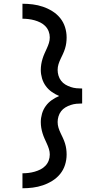

<svg xmlns="http://www.w3.org/2000/svg" viewBox="-20 -853 540 1026"><path d="M100 153V73Q116 73 132.5 71Q149 69 165 64.5Q181 60 196 52.5Q211 45 222.5 33Q234 21 240 5.5Q246 -10 246 -27Q246 -42 241.5 -56.5Q237 -71 230.5 -85Q224 -99 218 -112.5Q212 -126 207.5 -140.5Q203 -155 200.5 -170Q198 -185 198 -201Q198 -223 204.5 -245.5Q211 -268 224.5 -286.5Q238 -305 256.5 -318Q275 -331 296 -340Q275 -349 256.5 -362Q238 -375 224.5 -393.5Q211 -412 204.5 -434.5Q198 -457 198 -479Q198 -495 200.5 -510Q203 -525 207.5 -539.5Q212 -554 218 -567.5Q224 -581 230.5 -595Q237 -609 241.5 -623.5Q246 -638 246 -653Q246 -670 240 -685.5Q234 -701 222.5 -713Q211 -725 196 -732.5Q181 -740 165 -744.5Q149 -749 132.5 -751Q116 -753 100 -753V-833Q128 -833 155.5 -829.5Q183 -826 209.5 -817Q236 -808 260 -793Q284 -778 301.5 -756.5Q319 -735 327.5 -708Q336 -681 336 -653Q336 -638 334 -623Q332 -608 327.5 -593.5Q323 -579 316.5 -565Q310 -551 303.5 -537.5Q297 -524 292.5 -509.5Q288 -495 288 -479Q288 -464 292.5 -449Q297 -434 306.5 -421.5Q316 -409 329.5 -401Q343 -393 358 -388Q373 -383 388.5 -381.5Q404 -380 419 -380V-300Q404 -300 388.5 -298.5Q373 -297 358 -292Q343 -287 329.5 -279Q316 -271 306.5 -258.5Q297 -246 292.5 -231Q288 -216 288 -201Q288 -185 292.5 -170.5Q297 -156 303.5 -142.5Q310 -129 316.5 -115Q323 -101 327.5 -86.5Q332 -72 334 -57Q336 -42 336 -27Q336 1 327.5 28Q319 55 301.5 76.5Q284 98 260 113Q236 128 209.5 137Q183 146 155.5 149.5Q128 153 100 153Z"/></svg>

Font: Iosevka Bendy Medium
Style: Regular
Weight: 500
Monospace: yes
Designer: Belleve Invis
Foundry: Belleve Invis
Version: Version 30.1.2